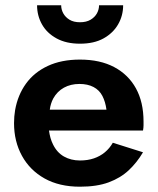

<svg xmlns="http://www.w3.org/2000/svg" viewBox="-20 -695 595 725"><path d="M211 -675Q211 -659 219 -644.5Q227 -630 242.5 -620.5Q258 -611 282 -611Q306 -611 322 -620.5Q338 -630 346 -644.5Q354 -659 354 -675H445Q445 -636 426 -603Q407 -570 371 -550Q335 -530 282 -530Q230 -530 193.5 -550Q157 -570 138.5 -603Q120 -636 120 -675ZM165 -202Q169 -172 180 -150Q195 -119 221.5 -104Q248 -89 282 -89Q311 -89 334.5 -97Q358 -105 376 -120Q394 -135 406 -156L520 -120Q497 -81 466 -52Q435 -23 390.5 -6.5Q346 10 282 10Q204 10 148.5 -21Q93 -52 63 -106.5Q33 -161 33 -230Q33 -243 34 -255Q35 -267 37 -279Q47 -336 78 -379Q109 -422 160.5 -446Q212 -470 282 -470Q358 -470 411.5 -441.5Q465 -413 493.5 -361Q522 -309 522 -236V-222Q522 -213 520 -202ZM382 -281Q378 -311 366.5 -333Q355 -355 333 -366.5Q311 -378 280 -378Q247 -378 221.5 -364Q196 -350 181 -323Q171 -304 168 -281Z"/></svg>

Font: Venryn Sans SemiBold
Style: Regular
Weight: 600
Designer: Owen Earl, indestructible type* (font) & Cristiano Sobral (main changes)
Version: Version 3.60;October 28, 2020;FontCreator 13.0.0.2681 64-bit